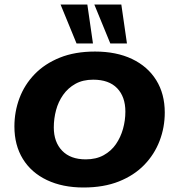

<svg xmlns="http://www.w3.org/2000/svg" viewBox="-20 -823 767 853"><path d="M351 10Q258 10 188.5 -23Q119 -56 81.5 -117Q44 -178 44 -261Q44 -327 66.5 -387Q89 -447 134 -493.5Q179 -540 246 -567Q313 -594 402 -594Q497 -594 566.5 -561Q636 -528 674 -467Q712 -406 712 -323Q712 -257 689 -197Q666 -137 621 -90.5Q576 -44 508.5 -17Q441 10 351 10ZM361 -115Q407 -115 440.5 -133.5Q474 -152 495 -182.5Q516 -213 526.5 -250.5Q537 -288 537 -327Q537 -393 500.5 -431Q464 -469 394 -469Q348 -469 315 -450.5Q282 -432 260.5 -401.5Q239 -371 229 -333.5Q219 -296 219 -257Q219 -192 256 -153.5Q293 -115 361 -115ZM470 -630 399 -803H519L544 -630ZM320 -630 249 -803H368L393 -630Z"/></svg>

Font: Rokkitt SemiBold ExtraBold
Style: Italic
Weight: 800
Italic angle: -9°
Version: Version 3.103